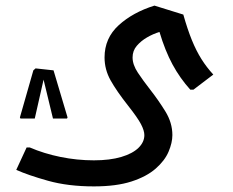

<svg xmlns="http://www.w3.org/2000/svg" viewBox="-20 -460 831 685"><path d="M315 205Q223 205 151.5 185Q80 165 38 146L75 66H86Q137 88 196 100Q255 112 315 112Q372 112 412.5 100Q453 88 474 67.5Q495 47 495 22Q495 6 483 -17Q471 -40 437 -83Q396 -135 374.5 -173.5Q353 -212 353 -255Q353 -324 403.5 -370Q454 -416 531 -440L634 -408Q649 -355 664.5 -317Q680 -279 698.5 -249.5Q717 -220 741 -194L670 -140H659Q622 -181 595.5 -230Q569 -279 549 -346Q526 -339 504.5 -326.5Q483 -314 468 -296.5Q453 -279 453 -255Q453 -229 472 -200.5Q491 -172 516 -140Q545 -103 570 -62.5Q595 -22 595 22Q595 49 581.5 81Q568 113 535.5 141.5Q503 170 449 187.5Q395 205 315 205ZM107 -216 171 -209 221 -41 219 -37H169L133 -186L138 -187L104 -37H53L51 -41L99 -209Z"/></svg>

Font: Fustat SemiBold
Style: Regular
Weight: 600
Designer: Mohamed Gaber, Khaled Hosny, Laura Garcia Mut
Foundry: Kief Type Foundry, Alif Type Foundry, Hard Type Foundry
Version: Version 1.007